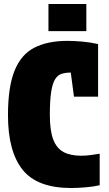

<svg xmlns="http://www.w3.org/2000/svg" viewBox="-20 -933 545 963"><path d="M20 -355Q20 -497 53 -578.5Q86 -660 152.5 -694Q219 -728 318 -728Q350 -728 391.5 -724.5Q433 -721 472 -712V-448H351L335 -569Q308 -569 288.5 -562.5Q269 -556 256 -535Q243 -514 236.5 -471Q230 -428 230 -356Q230 -278 247 -233.5Q264 -189 298.5 -170.5Q333 -152 387 -152Q411 -152 433 -155Q455 -158 480 -162V-4Q451 3 410 6.5Q369 10 337 10Q166 10 93 -82Q20 -174 20 -355ZM223 -913H413V-777H223Z"/></svg>

Font: Protest Strike
Style: Regular
Weight: 400
Designer: Octavio Pardo
Foundry: Ashler Design
Version: Version 2.005; ttfautohint (v1.8.4.7-5d5b)